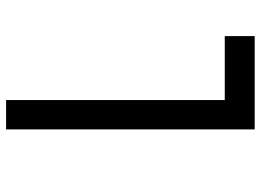

<svg xmlns="http://www.w3.org/2000/svg" viewBox="-132 -494 851 626"><g transform="rotate(90 293.0 -180.5)"><path d="M401.4 224.6H305.7V-585.9H401.4ZM400.9 -585.9V-488.3H97.2V-585.9Z"/></g></svg>

Font: Cascadia Code
Style: Regular
Weight: 400
Monospace: yes
Designer: Aaron Bell
Foundry: Saja Typeworks
Version: Version 2106.017